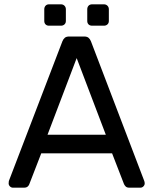

<svg xmlns="http://www.w3.org/2000/svg" viewBox="-20 -869 710 889"><path d="M40 0Q32 0 26 -6Q20 -12 20 -20Q20 -25 21 -31L269 -678Q273 -688 280 -694Q287 -700 301 -700H369Q383 -700 390 -694Q397 -688 401 -678L648 -31Q650 -25 650 -20Q650 -12 644 -6Q638 0 630 0H579Q567 0 561.5 -6Q556 -12 554 -17L499 -159H171L116 -17Q115 -12 109 -6Q103 0 91 0ZM200 -245H470L335 -600ZM407 -750Q396 -750 390 -756Q384 -762 384 -772V-826Q384 -836 390 -842.5Q396 -849 407 -849H461Q471 -849 477.5 -842.5Q484 -836 484 -826V-772Q484 -762 477.5 -756Q471 -750 461 -750ZM207 -750Q197 -750 191 -756Q185 -762 185 -772V-826Q185 -836 191 -842.5Q197 -849 207 -849H262Q272 -849 278.5 -842.5Q285 -836 285 -826V-772Q285 -762 278.5 -756Q272 -750 262 -750Z"/></svg>

Font: RubikRegular
Style: Regular
Weight: 400
Designer: Hubert and Fischer
Foundry: Hubert and Fischer
Version: Version 2.300;gftools[0.9.30]